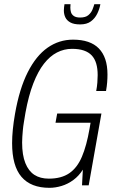

<svg xmlns="http://www.w3.org/2000/svg" viewBox="-20 -888 540 920"><path d="M217 12Q128 12 83 -40.5Q38 -93 38 -202Q38 -233 41.5 -268Q45 -303 52 -343Q73 -463 113 -542Q153 -621 208 -659.5Q263 -698 330 -698Q371 -698 402 -687.5Q433 -677 453.5 -656Q474 -635 484.5 -604Q495 -573 495 -531Q495 -513 493.5 -493.5Q492 -474 488 -452H441Q445 -473 446.5 -492.5Q448 -512 448 -528Q448 -560 441 -583.5Q434 -607 419.5 -622.5Q405 -638 381.5 -646Q358 -654 325 -654Q287 -654 253 -636.5Q219 -619 190.5 -582.5Q162 -546 139.5 -488Q117 -430 102 -348Q98 -323 94.5 -302.5Q91 -282 89.5 -264.5Q88 -247 87 -233Q86 -219 86 -205Q86 -145 101.5 -106.5Q117 -68 145 -50Q173 -32 214 -32Q274 -32 312 -58Q350 -84 372.5 -137Q395 -190 409 -271L414 -300H246L254 -344H466L405 0H373L377 -75Q358 -45 331.5 -25.5Q305 -6 275 3Q245 12 217 12ZM364 -771Q334 -771 317 -780.5Q300 -790 293 -805Q286 -820 286 -838Q286 -846 287 -853.5Q288 -861 289 -868H318Q318 -865 317.5 -860Q317 -855 317 -852Q317 -841 320 -830Q323 -819 333.5 -811.5Q344 -804 364 -804Q390 -804 403.5 -815.5Q417 -827 423 -842Q429 -857 432 -868H461Q457 -845 446 -822.5Q435 -800 415.5 -785.5Q396 -771 364 -771Z"/></svg>

Font: Archivo ExtraCondensed Thin
Style: Italic
Weight: 250
Width: 2
Italic angle: -10°
Designer: Hector Gatti
Foundry: Omnibus-Type
Version: Version 2.001